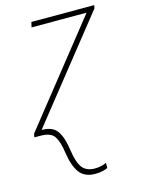

<svg xmlns="http://www.w3.org/2000/svg" viewBox="-130 -595 666 903"><g transform="rotate(-15 203.5 -144.0)"><path d="M220 240Q169 240 144 207Q119 174 109 107Q102 53 84.5 26.5Q67 0 18 0H-13L-10 -17L376 -503H108L114 -528H420L417 -513L29 -25Q83 -25 105 7.5Q127 40 135 101Q144 164 164 189.5Q184 215 225 215Q242 215 256 211.5Q270 208 281 203V228Q273 232 257.5 236Q242 240 220 240Z"/></g></svg>

Font: Noto Sans Disp Thin
Style: Italic
Weight: 100
Italic angle: -12°
Designer: Monotype Design Team
Foundry: Monotype Imaging Inc.
Version: Version 2.000;GOOG;noto-source:20170915:90ef993387c0